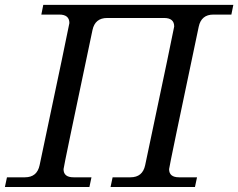

<svg xmlns="http://www.w3.org/2000/svg" viewBox="-28 -752 958 772"><path d="M755.9 0H416.5L424.8 -39.1H496.6Q545.4 -39.1 555.7 -87.9Q672.4 -640.1 672.4 -645.5Q672.4 -679.7 631.8 -679.7H402.8Q354 -679.7 343.8 -630.9Q227.5 -80.1 227.5 -71.8Q227.5 -39.1 267.6 -39.1H339.8L331.5 0H-8.3L0 -39.1H72.3Q121.1 -39.1 131.3 -87.9Q251 -653.8 251 -659.2Q251 -693.4 210.4 -693.4H138.2L146 -732.4H910.2L902.3 -693.4H830.1Q781.2 -693.4 771 -644.5Q651.9 -80.1 651.9 -71.8Q651.9 -39.1 691.9 -39.1H764.2Z"/></svg>

Font: Munson
Style: Italic
Weight: 400
Italic angle: -12°
Designer: Paul James MIller
Foundry: High-Logic / Made with FontCreator
Version: Version 2.10;May 5, 2019;FontCreator 11.5.0.2430 64-bit